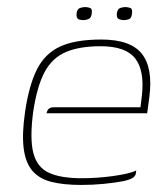

<svg xmlns="http://www.w3.org/2000/svg" viewBox="-20 -517 476 544"><path d="M210 7Q159 7 124.5 -2Q90 -11 71 -34Q52 -57 47 -97.5Q42 -138 51 -200Q62 -275 84.5 -320Q107 -365 150 -385Q193 -405 267 -405Q350 -405 382 -364.5Q414 -324 403 -241L397 -196H112Q113 -203 117.5 -208Q122 -213 132 -213H378L382 -246Q390 -317 363 -351.5Q336 -386 265 -386Q205 -386 166.5 -369.5Q128 -353 106.5 -313Q85 -273 74 -200Q64 -124 74.5 -83.5Q85 -43 118.5 -27.5Q152 -12 212 -12Q232 -12 254.5 -13.5Q277 -15 299 -18Q321 -21 338.5 -25Q356 -29 366 -34L365 -26Q364 -19 357.5 -14Q351 -9 331 -4Q305 1 273.5 4Q242 7 210 7ZM330 -460Q323 -460 316.5 -463Q310 -466 311 -479Q313 -492 321 -494.5Q329 -497 335 -497Q342 -497 349 -494.5Q356 -492 354 -479Q353 -466 346 -463Q339 -460 330 -460ZM216 -460Q207 -460 201.5 -463Q196 -466 197 -480Q199 -492 207 -494.5Q215 -497 221 -497Q228 -497 235 -494.5Q242 -492 240 -480Q239 -467 231.5 -463.5Q224 -460 216 -460Z"/></svg>

Font: Genos Thin
Style: Italic
Weight: 100
Italic angle: -8°
Designer: Robert E. Leuschke
Foundry: Robert E. Leuschke
Version: Version 1.010